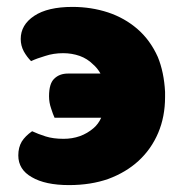

<svg xmlns="http://www.w3.org/2000/svg" viewBox="-20 -521 529 556"><path d="M458 -240Q458 -183 438 -136Q418 -89 381 -55Q345 -22 294 -3Q243 15 180 15Q111 15 72 -8Q33 -30 33 -71Q33 -94 43 -111Q53 -127 73 -141Q90 -133 112 -126Q134 -119 164 -119Q215 -119 251 -150Q265 -162 273 -180H138Q133 -191 128 -207Q122 -224 122 -242Q122 -279 137 -293Q152 -308 177 -308H271Q262 -324 249 -335Q233 -351 211 -359Q188 -367 163 -367Q135 -367 111 -359Q87 -352 70 -344Q58 -356 49 -372Q40 -389 40 -408Q40 -449 79 -475Q118 -501 190 -501Q244 -501 293 -485Q341 -469 378 -437Q415 -405 437 -356Q455 -312 458 -255V-246Z"/></svg>

Font: Baloo Cyrillic
Style: Regular
Weight: 400
Designer: Ek Type, Denis Ignatov
Foundry: Ek Type
Version: Version 1.50 July 26, 2019